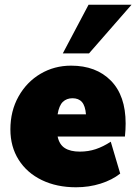

<svg xmlns="http://www.w3.org/2000/svg" viewBox="-20 -784 577 813"><path d="M512 -261Q512 -235 509 -206H224Q231 -172 254.5 -157Q278 -142 318 -142Q354 -142 385.5 -152.5Q417 -163 449 -184L489 -49Q455 -22 406 -6.5Q357 9 302 9Q220 9 157 -21.5Q94 -52 59 -107.5Q24 -163 24 -236Q24 -314 58.5 -375.5Q93 -437 151.5 -471.5Q210 -506 281 -506Q387 -506 449.5 -442.5Q512 -379 512 -261ZM224 -300H344Q341 -336 327 -352Q313 -368 287 -368Q262 -368 246 -352.5Q230 -337 224 -300ZM246 -558 355 -764H537L357 -558Z"/></svg>

Font: Nunito Sans Heavy Heavy
Style: Italic
Weight: 400
Italic angle: -4.541°
Designer: Vernon Adams
Foundry: Vernon Adams
Version: Version 2.002